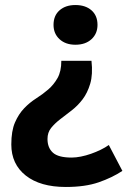

<svg xmlns="http://www.w3.org/2000/svg" viewBox="-20 -532 531 764"><path d="M344 -290Q350 -236 339 -199Q328 -162 308.5 -136.5Q289 -111 265 -92.5Q241 -74 219.5 -57.5Q198 -41 183.5 -23Q169 -5 169 21Q169 56 190.5 75.5Q212 95 265 95Q282 95 302 91Q322 87 342 80Q362 73 380.5 64Q399 55 413 45L467 148Q426 175 372.5 193.5Q319 212 242 212Q140 212 82.5 166.5Q25 121 25 43Q25 -11 39.5 -44.5Q54 -78 76 -101Q98 -124 124 -140.5Q150 -157 172 -176Q194 -195 209 -221.5Q224 -248 224 -290ZM193 -433Q193 -470 217 -491Q241 -512 280 -512Q320 -512 344 -491Q368 -470 368 -433Q368 -398 344 -376Q320 -354 280 -354Q241 -354 217 -376Q193 -398 193 -433Z"/></svg>

Font: PT Sans Caption
Style: Bold
Weight: 700
Designer: A.Korolkova, O.Umpeleva, V.Yefimov
Foundry: ParaType Ltd
Version: Version 2.003W OFL